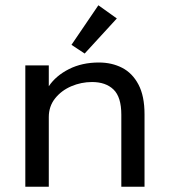

<svg xmlns="http://www.w3.org/2000/svg" viewBox="-20 -708 640 728"><path d="M76 0V-460H165V-381Q192 -421 241.5 -446Q291 -471 355 -471Q404 -471 443 -451Q482 -431 505 -387.5Q528 -344 528 -275V0H440V-273Q440 -340 410.5 -368.5Q381 -397 329 -397Q288 -397 250.5 -381Q213 -365 189 -335Q165 -305 165 -264V0ZM301 -505 251 -538 353 -688 423 -638Z"/></svg>

Font: Inconsolata Expanded Medium
Style: Regular
Weight: 500
Width: 7
Monospace: yes
Designer: Raph Levien, Cyreal, Brenton Simpson
Foundry: Raph Levien, Cyreal, Google
Version: Version 3.001; ttfautohint (v1.8.2.53-6de2)